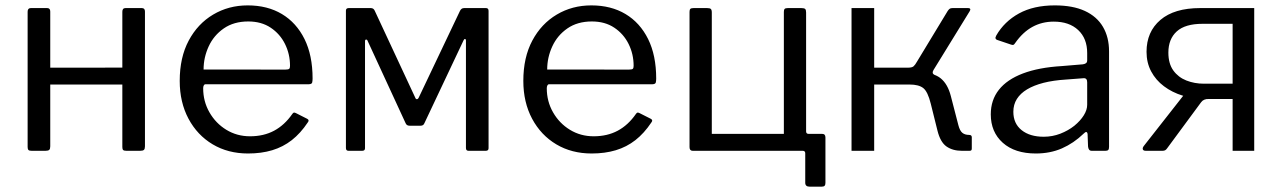

<svg xmlns="http://www.w3.org/2000/svg" viewBox="-20 -560 4760 713"><path d="M166.6 -517.2V-16.7Q166.6 -7.2 163 -3.6Q159.3 0 148.9 0H97.7Q88.5 0 85.6 -3.1Q82.6 -6.2 82.6 -14.1V-516.4Q82.6 -530 94.4 -530H155.2Q166.6 -530 166.6 -517.2ZM518.3 -517.2V-16.7Q518.3 -7.2 514.6 -3.6Q511 0 500.5 0H449.4Q440.2 0 437.2 -3.1Q434.3 -6.2 434.3 -14.1V-516.4Q434.3 -530 446 -530H506.8Q518.3 -530 518.3 -517.2ZM117.6 -246.1Q106.6 -246.1 106.6 -256.5V-299.1Q106.6 -308.7 117 -308.7L476.4 -308.9Q486.9 -308.9 486.9 -299.4V-256.5Q486.9 -246.1 475.6 -246.1Z M734.5 -232.3Q734.5 -183.4 757.8 -142.8Q781.1 -102.1 820.5 -78Q860 -53.9 908.5 -53.9Q959.2 -53.9 997.9 -74.6Q1036.7 -95.3 1065.4 -136.7Q1068.6 -141.4 1071.4 -141.9Q1074.2 -142.4 1079.1 -139.9L1120.8 -118.8Q1130.1 -114 1122.7 -105Q1096.1 -65.1 1063.6 -39.6Q1031.1 -14.2 990.8 -2.1Q950.6 10 901.1 10Q826.9 10 769.8 -24Q712.7 -58 680 -119.1Q647.4 -180.2 647.4 -259.6Q647.4 -346.8 680.8 -409.3Q714.2 -471.9 771.6 -505.9Q828.9 -540 900 -540Q973.2 -540 1027 -507.8Q1080.7 -475.6 1110.8 -415Q1140.8 -354.4 1140.8 -268.5Q1140.8 -260.6 1139.4 -254Q1138 -247.4 1126.5 -247.1H743Q738.9 -247.1 736.7 -242.8Q734.5 -238.4 734.5 -232.3ZM1040 -301.6Q1050.7 -301.6 1053.9 -304.4Q1057 -307.3 1057 -315.6Q1057 -359 1038.4 -396.6Q1019.8 -434.1 985.2 -457.2Q950.7 -480.3 901.8 -480.3Q848.4 -480.3 811.1 -454.5Q773.7 -428.6 754.9 -387.6Q736 -346.6 736 -301.8Z M1274.2 0Q1264.6 0 1264.6 -10.4V-520.4Q1264.6 -530 1275 -530H1357Q1367 -530 1371.3 -520.8L1521.9 -197.6Q1523.9 -191.8 1527.9 -191.6Q1532 -191.5 1535 -197.6L1688.1 -519.5Q1690.7 -524.7 1694.3 -527.3Q1697.8 -530 1703.7 -530H1784.7Q1794.3 -530 1794.3 -519.6V-9.6Q1794.3 0 1783.9 0H1719.9Q1710.3 0 1710.3 -10.4V-409.8Q1710.3 -414.9 1706.8 -415.1Q1703.3 -415.3 1701.1 -409.5L1556.2 -102.8Q1552.6 -93.2 1542.3 -93.2H1500.5Q1490 -93.2 1486.1 -102.8L1345.7 -407.1Q1343.5 -413.5 1339.5 -413.1Q1335.5 -412.7 1335.5 -406.9V-9.6Q1335.5 0 1325.1 0Z M2010.5 -232.3Q2010.5 -183.4 2033.8 -142.8Q2057.1 -102.1 2096.5 -78Q2136 -53.9 2184.5 -53.9Q2235.2 -53.9 2273.9 -74.6Q2312.7 -95.3 2341.4 -136.7Q2344.6 -141.4 2347.4 -141.9Q2350.2 -142.4 2355.1 -139.9L2396.8 -118.8Q2406.1 -114 2398.7 -105Q2372.1 -65.1 2339.6 -39.6Q2307.1 -14.2 2266.8 -2.1Q2226.6 10 2177.1 10Q2102.9 10 2045.8 -24Q1988.7 -58 1956 -119.1Q1923.4 -180.2 1923.4 -259.6Q1923.4 -346.8 1956.8 -409.3Q1990.2 -471.9 2047.6 -505.9Q2104.9 -540 2176 -540Q2249.2 -540 2303 -507.8Q2356.7 -475.6 2386.8 -415Q2416.8 -354.4 2416.8 -268.5Q2416.8 -260.6 2415.4 -254Q2414 -247.4 2402.5 -247.1H2019Q2014.9 -247.1 2012.7 -242.8Q2010.5 -238.4 2010.5 -232.3ZM2316 -301.6Q2326.7 -301.6 2329.9 -304.4Q2333 -307.3 2333 -315.6Q2333 -359 2314.4 -396.6Q2295.8 -434.1 2261.2 -457.2Q2226.7 -480.3 2177.8 -480.3Q2124.4 -480.3 2087.1 -454.5Q2049.7 -428.6 2030.9 -387.6Q2012 -346.6 2012 -301.8Z M2552.4 0Q2540.6 0 2540.6 -13.6V-515.9Q2540.6 -523.8 2543.6 -526.9Q2546.5 -530 2555.7 -530H2605.5Q2616 -530 2619.6 -526.8Q2623.3 -523.5 2623.3 -513.3V-62.8H2890.9V-515.9Q2890.9 -523.8 2893.9 -526.9Q2896.8 -530 2906 -530H2955.8Q2966.2 -530 2969.9 -526.8Q2973.5 -523.5 2973.5 -513.3V-12.8Q2973.5 0 2962.1 0ZM2986.6 133.2Q2970.3 133.2 2970.3 118.7V9.2Q2970.3 0 2960.8 0H2915.7V-62.8H2973.5V-72Q2973.5 -62.8 2983 -62.8H3033.5Q3045.3 -62.8 3045.3 -49.2V119.1Q3045.3 126.3 3042.3 129.7Q3039.3 133.2 3031.3 133.2Z M3142.2 0V-530H3226.3V-308.7H3372.1L3395.8 -291.2Q3448 -290.1 3473.7 -268.8Q3499.5 -247.5 3510.8 -203.9L3539 -95Q3544.4 -74.3 3553.8 -66.7Q3563.2 -59 3578.9 -59Q3588.8 -59 3588.8 -50.3V-8.5Q3588.8 -3.8 3586.9 -1.9Q3585 0 3580.4 0H3551.9Q3517.8 0 3494.8 -16.1Q3471.9 -32.2 3461.3 -75L3436.5 -174.7Q3425.4 -219.7 3408.6 -232.9Q3391.9 -246.1 3357.8 -246.1H3226.3V0ZM3351.7 -275.8V-308.7Q3366.6 -308.7 3372.5 -313.7Q3378.4 -318.8 3385.4 -331.3L3499.2 -519.1Q3502.5 -524.1 3506.2 -527.1Q3509.8 -530 3517.1 -530H3575.6Q3580.9 -530 3582.7 -527Q3584.5 -524 3580.9 -518.2L3446.6 -300Q3443 -293.9 3443.6 -289.5Q3444.2 -285 3451.9 -281Z M4004.1 -63.7Q3967 -28 3923.5 -9Q3880 10 3826.5 10Q3748.6 10 3703.9 -29.8Q3659.3 -69.7 3659.3 -135.3Q3659.3 -188.5 3689.5 -226.7Q3719.8 -264.9 3778.6 -287.2Q3837.5 -309.5 3922.8 -314.6L4000.8 -321.1Q4007.7 -321.9 4012.5 -325.1Q4017.3 -328.3 4017.3 -335.9V-363Q4017.3 -417.1 3983.9 -448.4Q3950.6 -479.7 3893 -479.7Q3849.6 -479.7 3813.8 -460.1Q3778 -440.4 3749.8 -400.1Q3746.5 -395 3743.8 -393.6Q3741.1 -392.2 3735.1 -394.2L3681.7 -412.2Q3678.3 -414.2 3677 -417.2Q3675.6 -420.1 3679.7 -428.2Q3709.3 -479.9 3763.9 -510Q3818.5 -540 3897 -540Q3963.9 -540 4008.6 -519.4Q4053.4 -498.7 4075.9 -460.3Q4098.5 -421.8 4098.5 -369.2V-14.7Q4098.5 -6.2 4095.5 -3.1Q4092.4 0 4085 0H4034.2Q4027.7 0 4024.4 -4.3Q4021.1 -8.7 4020.5 -16.2L4018.8 -62.3Q4016.5 -76.5 4004.1 -63.7ZM4017.3 -254.4Q4017.3 -271 4003 -269.5L3937.4 -264.5Q3891.3 -261.6 3855.1 -252.4Q3819 -243.1 3794.2 -228.2Q3769.4 -213.3 3756.2 -192.5Q3743.1 -171.7 3743.1 -144.9Q3743.1 -101.4 3773.7 -76.8Q3804.3 -52.2 3855.9 -52.2Q3888.2 -52.2 3917.7 -63.6Q3947.1 -75.1 3969.6 -93Q3992.4 -111.8 4004.8 -131.9Q4017.3 -152 4017.3 -171V-254.4Z M4557.4 0V-192.4H4458.1Q4412.2 -192.4 4372.4 -204.7Q4332.6 -216.9 4302.4 -239.7Q4272.1 -262.4 4254.9 -294.8Q4237.7 -327.2 4237.7 -367.5Q4237.7 -442.1 4289.2 -486Q4340.8 -530 4437 -530H4637.6V0ZM4235.2 0Q4225.9 0 4224 -5.3Q4222.1 -10.6 4227.5 -17.8L4389.7 -224.5L4469.1 -192.4Q4449.6 -193.2 4440.3 -180.2L4314.6 -9.8Q4311 -4.4 4307.1 -2.2Q4303.2 0 4297.3 0ZM4450.7 -249.2H4557.4V-471.6H4445.8Q4381 -471.6 4349.9 -443.3Q4318.8 -415 4318.8 -364.7Q4318.8 -323.9 4337.1 -298.4Q4355.5 -272.9 4385.7 -261Q4416 -249.2 4450.7 -249.2Z"/></svg>

Font: Libre Franklin Thin
Style: Regular
Weight: 100
Designer: Pablo Impallari, Rodrigo Fuenzalida, Nhung Nguyen
Foundry: Impallari Type
Version: Version 3.000